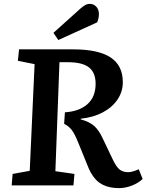

<svg xmlns="http://www.w3.org/2000/svg" viewBox="-20 -954 757 988"><path d="M314 -376Q389 -381 430.5 -418.5Q472 -456 472 -523Q472 -580 438 -607Q404 -634 328 -634H286L265 -73L363 -59L358 0H40L45 -59L133 -75L158 -624L72 -641L78 -700H356Q486 -700 549 -658.5Q612 -617 612 -531Q612 -482 584.5 -441.5Q557 -401 508.5 -375.5Q460 -350 395 -343V-340Q441 -327 464.5 -306Q488 -285 507 -245L560 -134Q578 -96 595 -82Q612 -68 640 -68Q661 -68 694 -83L714 -33Q692 -12 658.5 1Q625 14 593 14Q532 14 493.5 -12.5Q455 -39 431 -101L392 -197Q373 -247 356.5 -274.5Q340 -302 310 -317ZM394 -910Q408 -922 418.5 -928Q429 -934 443 -934Q462 -934 475.5 -919.5Q489 -905 489 -881Q489 -860 480 -839L280 -748L255 -785Z"/></svg>

Font: Literata 12pt SemiBold
Style: Italic
Weight: 600
Italic angle: -2°
Designer: Latin by Veronika Burian and Jose Scaglione. Greek by Irene Vlachou. Cyrillic by Vera Evstafieva
Foundry: TypeTogether
Version: Version 3.002